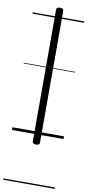

<svg xmlns="http://www.w3.org/2000/svg" viewBox="-136 -1001 659 1423"><g transform="rotate(10 194.0 -289.5)"><path d="M194 76Q167 76 167 57V-934Q167 -954 194 -954Q221 -954 221 -934V57Q221 76 194 76ZM0 365H388V375H0ZM0 -20H388V0H0ZM0 -505H388V-500H0ZM0 -885H388V-875H0Z"/></g></svg>

Font: Playwrite GB J Guides
Style: Regular
Weight: 400
Designer: Veronika Burian, José Scaglione
Foundry: TypeTogether
Version: Version 1.003